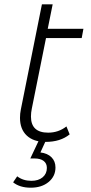

<svg xmlns="http://www.w3.org/2000/svg" viewBox="-20 -656 422 893"><path d="M128 -151Q124 -132 124 -114Q124 -39 204 -39Q252 -39 289 -68L304 -31Q261 4 192 4Q136 4 104.5 -25.5Q73 -55 73 -108Q73 -128 77 -147L175 -636H225L202 -522H368L360 -479H194ZM41 192 60 164Q87 185 126 185Q159 185 178.5 168.5Q198 152 198 125Q198 104 183 92.5Q168 81 140 81H121L162 -6H195L168 53Q201 57 219.5 75.5Q238 94 238 123Q238 164 206 190.5Q174 217 123 217Q72 217 41 192Z"/></svg>

Font: Montserrat Alternates Light
Style: Italic
Weight: 300
Italic angle: -11.3°
Designer: Julieta Ulanovsky
Foundry: Julieta Ulanovsky
Version: Version 7.200